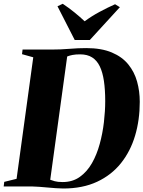

<svg xmlns="http://www.w3.org/2000/svg" viewBox="-40 -1012 778 1042"><path d="M82.5 -743H237.5Q288.5 -743 336.5 -747Q384.5 -751 428 -751Q510.5 -751 566.8 -727.2Q623 -703.5 656.2 -662.5Q689.5 -621.5 704 -569.2Q718.5 -517 718.5 -459.5Q718.5 -361 693.2 -276Q668 -191 616.5 -126.5Q565 -62 486.8 -25.5Q408.5 11 303 11Q284.5 11 262 9.2Q239.5 7.5 216.5 5.5Q193.5 3.5 172.5 1.8Q151.5 0 135.5 0H-20L-17 -25L50 -41.5L140.5 -701L79.5 -718ZM230 -17.5 191 -46.5Q213 -43.5 227.2 -38.2Q241.5 -33 257.2 -28.5Q273 -24 300 -24Q354 -24 393.2 -52Q432.5 -80 459 -126.5Q485.5 -173 501.2 -230.8Q517 -288.5 524 -349Q531 -409.5 531 -463.5Q531 -525 524 -572.5Q517 -620 501.5 -652Q486 -684 460 -700.5Q434 -717 395 -717Q370 -717 353.8 -713.8Q337.5 -710.5 327.5 -706.5Q317.5 -702.5 310.5 -698.5L327 -723ZM365.5 -795 272 -978 300.5 -991.5Q333.5 -969.5 364 -944.8Q394.5 -920 419.5 -896.5Q456.5 -924 500.2 -947.5Q544 -971 584.5 -989L610.5 -973L447.5 -795Z"/></svg>

Font: Merriweather 120pt Black
Style: Italic
Weight: 900
Italic angle: -7.8°
Version: Version 2.101